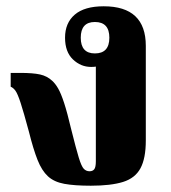

<svg xmlns="http://www.w3.org/2000/svg" viewBox="-20 -580 545 611"><path d="M269 11Q217 11 184.5 5Q152 -1 132.5 -19Q113 -37 99.5 -71Q86 -105 72 -161Q55 -224 45.5 -253Q36 -282 29 -291.5Q22 -301 14 -304V-348H44Q85 -348 107.5 -343Q130 -338 146 -323Q156 -314 165 -298.5Q174 -283 184 -252.5Q194 -222 207 -167Q222 -107 230.5 -79Q239 -51 246.5 -43Q254 -35 265 -35Q275 -35 280 -41.5Q285 -48 285 -67V-368Q278 -367 270 -367Q237 -367 212 -391Q187 -415 187 -460Q187 -507 218 -533.5Q249 -560 310 -560Q444 -560 444 -434V-133Q444 -76 427 -44.5Q410 -13 371.5 -1Q333 11 269 11ZM282 -410Q328 -410 328 -460Q328 -510 282 -510Q237 -510 237 -460Q237 -410 282 -410Z"/></svg>

Font: Noto Serif Thai SemiCondensed ExtraBold
Style: Regular
Weight: 800
Width: 4
Designer: Monotype Design Team
Foundry: Monotype Imaging Inc.
Version: Version 2.002; ttfautohint (v1.8.4.7-5d5b)